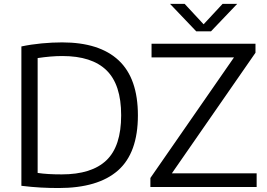

<svg xmlns="http://www.w3.org/2000/svg" viewBox="-20 -966 1380 992"><path d="M282.5 5.5Q236 5.5 190.2 3Q144.5 0.5 90.5 -6V-726Q139.5 -736.5 195 -741.8Q250.5 -747 301 -747Q494 -747 593.2 -654Q692.5 -561 692.5 -370Q692.5 -176 589.5 -85.2Q486.5 5.5 282.5 5.5ZM299 -65Q453.5 -65 529.8 -137.8Q606 -210.5 606 -370.5Q606 -529 530.2 -602.8Q454.5 -676.5 302.5 -676.5Q272.5 -676.5 240.2 -673.8Q208 -671 174.5 -666V-72.5Q201.5 -68.5 231.2 -66.8Q261 -65 299 -65ZM757 0V-46.5L1189 -669.5H763V-740H1300V-693.5L868 -70.5H1306V0ZM994 -804 858.5 -946H934L1032 -840.5L1130 -946H1205.5L1070 -804Z"/></svg>

Font: Encode Sans SemiExpanded SemiExpanded
Style: Regular
Weight: 400
Width: 6
Designer: Multiple Designers
Foundry: Impallari Type
Version: Version 3.000; ttfautohint (v1.8.3) -l 8 -r 50 -G 200 -x 14 